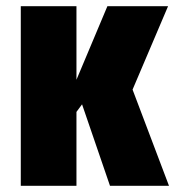

<svg xmlns="http://www.w3.org/2000/svg" viewBox="-20 -598 571 618"><path d="M46.9 0V-578.1H226.1V-341.3L325.7 -578.1H521L406.7 -309.6L523.9 0H334L244.1 -262.2L226.1 -237.8V0Z"/></svg>

Font: Oswald
Style: Heavy
Weight: 800
Designer: Vernon Adams
Foundry: Vernon Adams
Version: 3.0; ttfautohint (v0.95) -l 8 -r 50 -G 200 -x 0 -w "G" -W -c